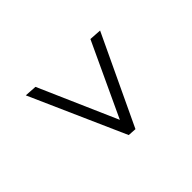

<svg xmlns="http://www.w3.org/2000/svg" viewBox="-74 -569 687 687"><g transform="rotate(45 270.0 -225.0)"><path d="M90 -49 93 -95 390 -225 111 -355 114 -401 453 -241 451 -209Z"/></g></svg>

Font: Bona Nova SC
Style: Italic
Weight: 400
Italic angle: -4°
Designer: Mateusz Machalski
Foundry: Capitalics
Version: Version 4.001; ttfautohint (v1.8.4.7-5d5b)